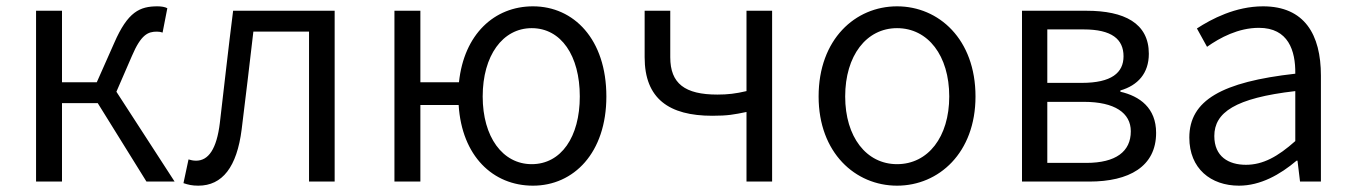

<svg xmlns="http://www.w3.org/2000/svg" viewBox="-20 -574 4278 607"><path d="M94 0H176V-248H289L443 0H532L348 -284L397 -397C426 -465 448 -474 476 -474C484 -474 488 -473 494 -471L509 -548C502 -552 490 -554 478 -554C422 -554 384 -537 341 -438L286 -314H176V-540H94Z M607 13C683 13 729 -46 744 -165C757 -269 769 -371 781 -474H957V0H1038V-540H717C702 -422 689 -304 675 -185C665 -103 639 -66 600 -66C590 -66 583 -68 576 -70L560 5C575 10 587 13 607 13Z M1661 -55C1569 -55 1506 -141 1506 -269C1506 -398 1569 -485 1661 -485C1754 -485 1813 -398 1813 -269C1813 -141 1754 -55 1661 -55ZM1665 13C1794 13 1897 -91 1897 -269C1897 -450 1794 -554 1665 -554C1543 -554 1447 -466 1431 -314H1309V-540H1227V0H1309V-242H1430C1440 -81 1538 13 1665 13Z M2340 0H2421V-540H2340V-286C2306 -278 2281 -275 2248 -275C2145 -275 2099 -310 2099 -393V-540H2018V-393C2018 -262 2095 -208 2232 -208C2281 -208 2301 -212 2340 -220Z M2816 13C2948 13 3064 -91 3064 -269C3064 -450 2948 -554 2816 -554C2684 -554 2568 -450 2568 -269C2568 -91 2684 13 2816 13ZM2816 -55C2719 -55 2652 -141 2652 -269C2652 -398 2719 -485 2816 -485C2914 -485 2981 -398 2981 -269C2981 -141 2914 -55 2816 -55Z M3211 0H3424C3549 0 3635 -47 3635 -154C3635 -233 3583 -270 3522 -284V-288C3577 -304 3612 -342 3612 -404C3612 -501 3534 -540 3415 -540H3211ZM3291 -312V-481H3406C3495 -481 3532 -450 3532 -396C3532 -344 3494 -312 3400 -312ZM3291 -59V-252H3407C3504 -252 3555 -217 3555 -159C3555 -95 3508 -59 3414 -59Z M3897 13C3965 13 4027 -22 4079 -66H4082L4090 0H4156V-335C4156 -465 4104 -554 3973 -554C3886 -554 3810 -514 3764 -484L3796 -426C3837 -455 3895 -486 3960 -486C4053 -486 4076 -414 4075 -341C3843 -315 3740 -257 3740 -139C3740 -41 3808 13 3897 13ZM3919 -53C3864 -53 3819 -79 3819 -144C3819 -218 3884 -264 4075 -286V-128C4020 -79 3973 -53 3919 -53Z"/></svg>

Font: Noto Sans CJK SC DemiLight
Style: Regular
Weight: 350
Designer: Ryoko NISHIZUKA 西塚涼子 (kana, bopomofo & ideographs); Paul D. Hunt (Latin, Greek & Cyrillic); Sandoll Communications 산돌커뮤니
Foundry: Adobe
Version: Version 2.004;hotconv 1.0.118;makeotfexe 2.5.65603